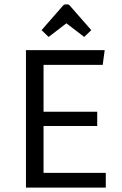

<svg xmlns="http://www.w3.org/2000/svg" viewBox="-20 -853 554 873"><path d="M178 -67H461V0H98V-625H456L447 -558H178V-345H422V-280H178ZM169 -716 267 -828Q271 -833 276 -833H288Q293 -833 297 -828L395 -716L363 -685L282 -747L201 -685Z"/></svg>

Font: Changa Light
Style: Regular
Weight: 300
Designer: Eduardo Rodriguez Tunni
Foundry: Eduardo Rodriguez Tunni
Version: Version 2.002; ttfautohint (v1.5) -l 8 -r 50 -G 110 -x 14 -H